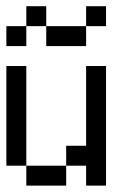

<svg xmlns="http://www.w3.org/2000/svg" viewBox="-20 -582 415 602"><path d="M0 -312.5V-375H62.5V-312.5ZM0 -250V-312.5H62.5V-250ZM0 -187.5V-250H62.5V-187.5ZM0 -125V-187.5H62.5V-125ZM0 -62.5V-125H62.5V-62.5ZM62.5 0V-62.5H125V0ZM125 0V-62.5H187.5V0ZM187.5 -62.5V-125H250V-62.5ZM250 -312.5V-375H312.5V-312.5ZM250 -250V-312.5H312.5V-250ZM250 -187.5V-250H312.5V-187.5ZM250 -125V-187.5H312.5V-125ZM250 -62.5V-125H312.5V-62.5ZM250 0V-62.5H312.5V0ZM0 -437.5V-500H62.5V-437.5ZM62.5 -500V-562.5H125V-500ZM125 -437.5V-500H187.5V-437.5ZM187.5 -437.5V-500H250V-437.5ZM250 -500V-562.5H312.5V-500Z"/></svg>

Font: AprilSans
Style: Regular
Weight: 400
Designer: typesprite
Version: Version 1.001;PS 001.001;hotconv 1.0.88;makeotf.lib2.5.64775